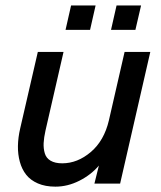

<svg xmlns="http://www.w3.org/2000/svg" viewBox="-20 -680 598 711"><path d="M222.7 -569.3 243.2 -659.7H334L313.5 -569.3ZM391.1 -569.3 411.6 -659.7H502.4L481.4 -569.3ZM185.1 11.2Q147.9 11.2 120.4 -0.7Q92.8 -12.7 76.9 -33Q61 -53.2 53.5 -80.8Q45.9 -108.4 46.4 -139.4Q46.9 -170.4 54.7 -204.1L120.1 -487.8H215.3L148.4 -196.3Q142.6 -170.4 141.6 -150.4Q140.6 -130.4 145.8 -112.5Q150.9 -94.7 167.2 -85Q183.6 -75.2 210.4 -75.2Q267.1 -75.2 316.4 -117.2Q365.7 -159.2 383.3 -234.4L441.4 -487.8H536.6L424.8 0H329.6L346.2 -66.9Q317.4 -32.7 273.9 -10.7Q230.5 11.2 185.1 11.2Z"/></svg>

Font: HK Grotesk Medium Italic
Style: Regular
Weight: 500
Italic angle: -13°
Designer: Alfredo Marco Pradil and Stefan Peev
Foundry: Hanken Design Co.
Version: Version 1.000;PS 001.000;hotconv 1.0.88;makeotf.lib2.5.64775